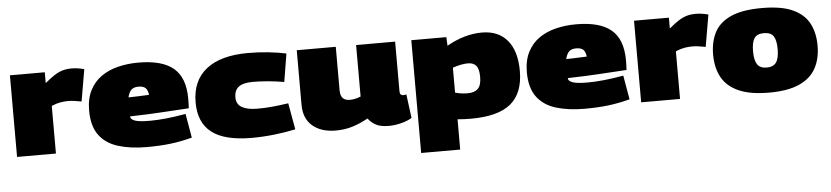

<svg xmlns="http://www.w3.org/2000/svg" viewBox="-45 -819 5576 1289"><g transform="rotate(-5 2743.0 -175.0)"><path d="M279 -550V-477Q316 -508 344 -526Q372 -544 399 -552Q426 -560 461 -560Q499 -560 545 -548L508 -333Q483 -338 460.5 -341Q438 -344 417 -344Q393 -344 366 -339.5Q339 -335 306 -321V0H44V-550Z M918 10Q808 10 725.5 -15.5Q643 -41 598 -102Q553 -163 553 -268Q553 -347 581.5 -403Q610 -459 659 -493.5Q708 -528 772.5 -544Q837 -560 910 -560Q1070 -560 1146.5 -495.5Q1223 -431 1223 -290Q1223 -278 1222.5 -258.5Q1222 -239 1221 -225Q1149 -221 1049.5 -214.5Q950 -208 824 -205Q824 -205 824 -201Q825 -185 853 -174.5Q881 -164 955 -164Q1002 -164 1062.5 -170Q1123 -176 1196 -189L1224 -27Q1149 -7 1077.5 1.5Q1006 10 918 10ZM824 -333Q856 -334 893 -335Q930 -336 963 -338Q959 -371 944 -385Q929 -399 896 -399Q867 -399 850 -384.5Q833 -370 824 -333Z M1270 -260Q1270 -406 1367.5 -483Q1465 -560 1649 -560Q1717 -560 1784.5 -553Q1852 -546 1906 -534L1875 -345Q1816 -355 1763.5 -359.5Q1711 -364 1665 -364Q1599 -364 1569 -341Q1539 -318 1539 -271Q1539 -224 1576 -203Q1613 -182 1679 -182Q1732 -182 1779.5 -186.5Q1827 -191 1889 -200L1921 -22Q1853 -7 1776 1.5Q1699 10 1625 10Q1444 10 1357 -56.5Q1270 -123 1270 -260Z M2191 10Q2094 10 2035.5 -39.5Q1977 -89 1977 -183V-550H2240V-258Q2240 -219 2257 -203Q2274 -187 2301 -187Q2319 -187 2335.5 -190Q2352 -193 2377 -203V-550H2640V-216Q2640 -200 2646.5 -193.5Q2653 -187 2663 -187Q2675 -187 2684 -191L2705 -30Q2680 -14 2636.5 -2Q2593 10 2549 10Q2495 10 2464 -6Q2433 -22 2410 -52Q2356 -22 2304 -6Q2252 10 2191 10Z M2749 210V-550H2985L2988 -492Q3109 -560 3225 -560Q3336 -560 3396.5 -487.5Q3457 -415 3457 -281Q3457 -132 3371.5 -61Q3286 10 3102 10Q3058 10 3012 6V210ZM3096 -162Q3141 -162 3164.5 -185Q3188 -208 3188 -263Q3188 -318 3169.5 -340Q3151 -362 3114 -362Q3070 -362 3011 -342V-174Q3050 -162 3096 -162Z M3868 10Q3758 10 3675.5 -15.5Q3593 -41 3548 -102Q3503 -163 3503 -268Q3503 -347 3531.5 -403Q3560 -459 3609 -493.5Q3658 -528 3722.5 -544Q3787 -560 3860 -560Q4020 -560 4096.5 -495.5Q4173 -431 4173 -290Q4173 -278 4172.5 -258.5Q4172 -239 4171 -225Q4099 -221 3999.5 -214.5Q3900 -208 3774 -205Q3774 -205 3774 -201Q3775 -185 3803 -174.5Q3831 -164 3905 -164Q3952 -164 4012.5 -170Q4073 -176 4146 -189L4174 -27Q4099 -7 4027.5 1.5Q3956 10 3868 10ZM3774 -333Q3806 -334 3843 -335Q3880 -336 3913 -338Q3909 -371 3894 -385Q3879 -399 3846 -399Q3817 -399 3800 -384.5Q3783 -370 3774 -333Z M4485 -550V-477Q4522 -508 4550 -526Q4578 -544 4605 -552Q4632 -560 4667 -560Q4705 -560 4751 -548L4714 -333Q4689 -338 4666.5 -341Q4644 -344 4623 -344Q4599 -344 4572 -339.5Q4545 -335 4512 -321V0H4250V-550Z M4759 -277Q4759 -362 4791.5 -425.5Q4824 -489 4901 -524.5Q4978 -560 5112 -560Q5244 -560 5320.5 -524.5Q5397 -489 5430 -425.5Q5463 -362 5463 -277Q5463 -187 5427.5 -123Q5392 -59 5315 -24.5Q5238 10 5112 10Q4985 10 4907.5 -24.5Q4830 -59 4794.5 -123Q4759 -187 4759 -277ZM5028 -276Q5028 -215 5047 -187Q5066 -159 5111 -159Q5155 -159 5174.5 -187Q5194 -215 5194 -276Q5194 -335 5176 -363Q5158 -391 5111 -391Q5064 -391 5046 -363Q5028 -335 5028 -276Z"/></g></svg>

Font: Georama Expanded Black
Style: Regular
Weight: 900
Width: 7
Designer: Jean-Baptiste Levee
Foundry: Production Type
Version: Version 1.000